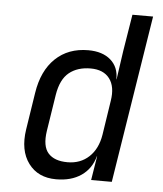

<svg xmlns="http://www.w3.org/2000/svg" viewBox="-53 -776 706 833"><g transform="rotate(5 300.0 -360.0)"><path d="M222 10Q143 10 101.5 -46Q60 -102 74 -194L99 -355Q114 -453 170 -506.5Q226 -560 313 -560Q375 -560 410.5 -529Q446 -498 445 -445H446L464 -570L490 -730H580L464 0H374L391 -105H390Q375 -50 331.5 -20Q288 10 222 10ZM265 -68Q321 -68 358.5 -103Q396 -138 406 -200L429 -350Q439 -412 412.5 -447Q386 -482 330 -482Q273 -482 236.5 -452.5Q200 -423 189 -355L164 -195Q154 -128 181 -98Q208 -68 265 -68Z"/></g></svg>

Font: JetBrains Mono NL
Style: Italic
Weight: 400
Italic angle: -9°
Monospace: yes
Designer: Philipp Nurullin, Konstantin Bulenkov
Foundry: JetBrains
Version: Version 2.305; ttfautohint (v1.8.4.7-5d5b)